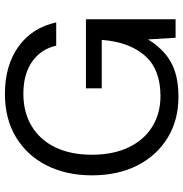

<svg xmlns="http://www.w3.org/2000/svg" viewBox="-2 -750 764 801"><g transform="rotate(-90 380.5 -350.0)"><path d="M377 12Q279 12 205 -33.5Q131 -79 90 -160Q49 -241 49 -349Q49 -456 90.5 -538Q132 -620 208.5 -666Q285 -712 389 -712Q507 -712 586 -655.5Q665 -599 687 -498H590Q576 -561 524 -598Q472 -635 389 -635Q312 -635 254.5 -600.5Q197 -566 166 -502Q135 -438 135 -349Q135 -260 166 -195.5Q197 -131 252.5 -97Q308 -63 380 -63Q492 -63 549 -129Q606 -195 614 -308H412V-374H700V0H623L616 -115Q591 -74 558.5 -45.5Q526 -17 482 -2.5Q438 12 377 12Z"/></g></svg>

Font: DM Sans 10pt
Style: Regular
Weight: 400
Version: Version 4.004;gftools[0.9.30]